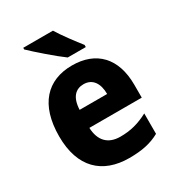

<svg xmlns="http://www.w3.org/2000/svg" viewBox="-184 -931 922 1003"><g transform="rotate(-30 276.5 -429.0)"><path d="M288 -817H109V-807C146 -771 239 -690 285 -657H394V-670C366 -705 314 -774 288 -817ZM283 -610C133 -610 40 -513 40 -322C40 -135 140 -41 302 -41C380 -41 434 -53 485 -81V-204C428 -174 379 -161 317 -161C242 -161 202 -205 199 -282H515V-360C515 -521 428 -610 283 -610ZM286 -495C340 -495 368 -453 368 -389H202C205 -464 239 -495 286 -495Z"/></g></svg>

Font: Noto Sans Tamil UI SemiCondensed ExtraBold
Style: Regular
Weight: 800
Width: 4
Designer: Jelle Bosma - Monotype Design Team
Foundry: Monotype Imaging Inc.
Version: Version 2.004